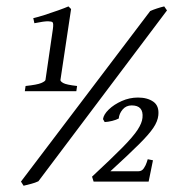

<svg xmlns="http://www.w3.org/2000/svg" viewBox="-20 -575 552 608"><path d="M508.8 -542 101.6 -1Q91.3 3.9 78.9 7.1Q66.4 10.3 54.7 13.2L46.4 0L455.6 -540Q463.9 -543.9 477.3 -548.3Q490.7 -552.7 500 -554.7ZM221.7 -286.1H58.6L61 -302.7Q97.7 -306.6 110.4 -312Q123 -317.4 124 -321.8L147.5 -483.4Q149.9 -501 146.5 -504.4Q144 -507.3 132.1 -507.6Q120.1 -507.8 88.9 -501.5L85.4 -517.6Q99.1 -520.5 121.1 -527.6Q143.1 -534.7 164.3 -542.2Q185.5 -549.8 196.8 -554.7L205.1 -546.4L171.4 -321.8Q170.9 -317.4 180.4 -312Q189.9 -306.6 224.1 -302.7ZM464.4 -67.4 450.7 0H276.4L271.5 -15.6Q333.5 -73.2 367.7 -107.9Q401.9 -142.6 415.8 -164.1Q429.7 -185.5 431.2 -202.1Q435.1 -241.2 397 -241.2Q379.4 -241.2 368.4 -228.3Q357.4 -215.3 356 -199.7Q347.7 -195.3 335 -192.1Q322.3 -189 311.5 -188.5L306.2 -197.8Q308.1 -212.4 324.5 -228.3Q340.8 -244.1 365.5 -255.1Q390.1 -266.1 417 -266.1Q446.8 -266.1 465.6 -252.9Q484.4 -239.7 481.4 -210Q479.5 -190.9 465.6 -170.2Q451.7 -149.4 419.4 -117.4Q387.2 -85.4 329.6 -32.7H418.5Q429.2 -32.7 435.5 -42.2Q441.9 -51.8 444.8 -61.3Q447.8 -70.8 447.8 -70.8Z"/></svg>

Font: Dai Banna SIL
Style: Italic
Weight: 400
Italic angle: -11°
Designer: Victor Gaultney
Foundry: SIL International
Version: Version 4.000